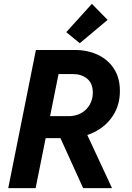

<svg xmlns="http://www.w3.org/2000/svg" viewBox="-20 -980 686 1000"><path d="M178.7 -260.7 201.2 -375H336.9Q375.5 -375 403.8 -391.4Q432.1 -407.7 447.8 -435.5Q463.4 -463.4 463.4 -497.1Q463.4 -546.4 433.6 -570.3Q403.8 -594.2 360.8 -594.2H237.8L264.2 -719.7H368.7Q436.5 -719.7 489.7 -694.6Q543 -669.4 573.7 -621.8Q604.5 -574.2 604.5 -506.3Q604.5 -433.6 568.8 -378.2Q533.2 -322.8 470.9 -291.7Q408.7 -260.7 328.6 -260.7ZM22.9 0 167 -719.7H310.1L165.5 0ZM413.1 0 285.6 -280.8 397 -357.9 563.5 0ZM395.5 -754.9 325.2 -812.5 458.5 -960 540.5 -876.5Z"/></svg>

Font: Reddit Sans
Style: Bold Italic
Weight: 700
Italic angle: -11.25°
Designer: Stephen Hutchings
Version: Version 1.013